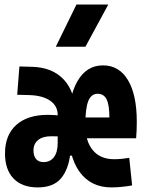

<svg xmlns="http://www.w3.org/2000/svg" viewBox="-20 -815 626 845"><path d="M146 9.8Q77.1 9.8 39.6 -29.3Q2 -68.4 2 -139.6Q2 -220.7 51.5 -265.1Q101.1 -309.6 190.9 -309.6Q222.7 -309.6 249.5 -304.9Q276.4 -300.3 294.4 -292L289.1 -200.7Q276.4 -211.9 254.4 -213.6Q232.4 -215.3 205.1 -215.3Q168 -215.3 147.7 -198.7Q127.4 -182.1 127.4 -152.8Q127.4 -128.4 138.9 -115Q150.4 -101.6 171.4 -101.6Q201.2 -101.6 217.5 -123.5Q233.9 -145.5 233.9 -185.5L242.2 -271.5L328.6 -129.9H248.5L289.6 -140.6Q281.7 -68.8 248 -29.5Q214.4 9.8 146 9.8ZM242.2 -151.4 233.9 -183.1V-309.1Q233.9 -348.6 201.2 -371.6Q168.5 -394.5 109.9 -396.5L55.7 -397.9L65.4 -522.5L119.6 -521Q211.4 -519 262 -463.4Q312.5 -407.7 312.5 -309.6V-151.4ZM470.2 9.8Q379.9 9.8 330.1 -58.8Q280.3 -127.4 280.3 -259.8Q280.3 -387.2 320.6 -457.3Q360.8 -527.3 433.1 -527.3Q504.4 -527.3 543.2 -462.4Q582 -397.5 582 -279.3Q582 -261.2 581.3 -241.9Q580.6 -222.7 579.1 -206.5H346.7V-297.9H461.4Q461.4 -353 449.2 -377.7Q437 -402.3 409.7 -402.3Q381.3 -402.3 368.4 -369.9Q355.5 -337.4 355.5 -264.6Q355.5 -193.4 388.7 -153.8Q421.9 -114.3 481.9 -114.3Q514.2 -114.3 548.8 -120.6L561.5 1Q540.5 4.9 516.4 7.3Q492.2 9.8 470.2 9.8ZM225.6 -609.4 316.4 -794.9H456.5L356 -609.4Z"/></svg>

Font: Cascadia Mono PL
Style: Regular
Weight: 400
Monospace: yes
Designer: Aaron Bell
Foundry: Saja Typeworks
Version: Version 2102.003